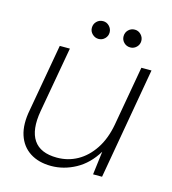

<svg xmlns="http://www.w3.org/2000/svg" viewBox="-101 -730 740 825"><g transform="rotate(15 269.5 -317.5)"><path d="M201 12Q145 12 106.5 -13Q68 -38 53 -84.5Q38 -131 51 -197L104 -496H149L97 -204Q82 -118 112 -73.5Q142 -29 216 -29Q265 -29 306.5 -52Q348 -75 378 -120Q408 -165 420 -230L467 -496H512L425 0H385L398 -104Q362 -45 309.5 -16.5Q257 12 201 12ZM257 -568Q241 -568 229 -579.5Q217 -591 217 -607Q217 -624 228.5 -635.5Q240 -647 257 -647Q273 -647 284.5 -635Q296 -623 296 -607Q296 -591 284.5 -579.5Q273 -568 257 -568ZM398 -568Q381 -568 369.5 -579.5Q358 -591 358 -607Q358 -624 369.5 -635.5Q381 -647 398 -647Q414 -647 425.5 -635Q437 -623 437 -607Q437 -591 425.5 -579.5Q414 -568 398 -568Z"/></g></svg>

Font: DM Sans 24pt ExtraLight
Style: Italic
Weight: 250
Italic angle: -10°
Designer: Colophon Foundry, Jonny Pinhorn
Foundry: Colophon Foundry
Version: Version 4.004;gftools[0.9.30]